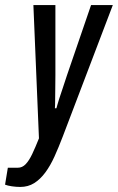

<svg xmlns="http://www.w3.org/2000/svg" viewBox="-79 -547 466 759"><path d="M1 192Q-15 192 -32 189.5Q-49 187 -59 183L-48 116H-8Q9 116 22.5 102Q36 88 48.5 61.5Q61 35 75 0L53 -527H140V-250Q140 -222 139.5 -196.5Q139 -171 139 -151.5Q139 -132 138 -119H144Q145 -122 147.5 -131.5Q150 -141 155 -156.5Q160 -172 168 -195.5Q176 -219 186 -250L281 -527H367L169 -7Q153 35 136.5 71.5Q120 108 100 135Q80 162 56 177Q32 192 1 192Z"/></svg>

Font: Archivo ExtraCondensed Medium
Style: Italic
Weight: 500
Width: 2
Italic angle: -10°
Designer: Hector Gatti
Foundry: Omnibus-Type
Version: Version 2.001